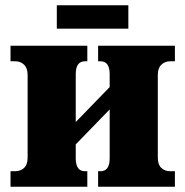

<svg xmlns="http://www.w3.org/2000/svg" viewBox="-20 -710 705 730"><path d="M196 -601V-690H468V-601ZM20 0V-59H38Q58 -59 71.5 -71.5Q85 -84 85 -111V-425Q85 -451 71.5 -464Q58 -477 38 -477H20V-536H312V-477H303Q268 -477 268 -428V-246L397 -379V-428Q397 -477 362 -477H353V-536H645V-477H627Q607 -477 593.5 -464Q580 -451 580 -425V-111Q580 -84 593.5 -71.5Q607 -59 627 -59H645V0H353V-59H362Q397 -59 397 -108V-294L268 -161V-108Q268 -59 303 -59H312V0Z"/></svg>

Font: Noto Serif SemiCondensed Black
Style: Regular
Weight: 900
Width: 4
Designer: Monotype Design Team
Foundry: Monotype Imaging Inc.
Version: Version 2.014; ttfautohint (v1.8.4.7-5d5b)